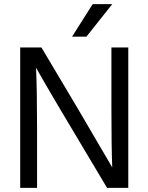

<svg xmlns="http://www.w3.org/2000/svg" viewBox="-20 -902 713 922"><path d="M395 -726H326L425 -882H519ZM158 0H77V-674H179L348 -390L519 -98Q515 -195 515 -389V-674H596V0H494Q214 -467 153 -577Q158 -473 158 -284Z"/></svg>

Font: Hind Mysuru
Style: Regular
Weight: 400
Designer: Manushi Parikh, Hitesh Malaviya
Foundry: Indian Type Foundry
Version: Version 0.703;PS 1.0;hotconv 1.0.86;makeotf.lib2.5.63406